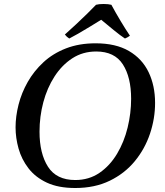

<svg xmlns="http://www.w3.org/2000/svg" viewBox="-20 -928 828 962"><path d="M757 -412Q757 -334 731.5 -258Q706 -182 655.5 -120.5Q605 -59 530 -22.5Q455 14 357 14Q272 14 214.5 -13Q157 -40 122.5 -85Q88 -130 73 -183.5Q58 -237 58 -290Q58 -345 73 -404Q88 -463 119 -517.5Q150 -572 197.5 -616Q245 -660 310.5 -685.5Q376 -711 459 -711Q560 -711 626 -672.5Q692 -634 724.5 -566.5Q757 -499 757 -412ZM637 -433Q637 -541 595.5 -605.5Q554 -670 462 -670Q395 -670 342.5 -636Q290 -602 253 -544.5Q216 -487 197 -415.5Q178 -344 178 -268Q178 -159 220.5 -92.5Q263 -26 357 -26Q426 -26 478.5 -62Q531 -98 566.5 -157.5Q602 -217 619.5 -289Q637 -361 637 -433ZM487 -829Q461 -813 430 -794Q399 -775 371 -759Q343 -743 327 -735Q314 -743 305 -755Q332 -779 361.5 -806.5Q391 -834 417.5 -860Q444 -886 461 -904Q475 -908 499 -908Q523 -908 538 -904Q559 -865 584.5 -822.5Q610 -780 631 -749Q619 -740 606 -735Q583 -750 549.5 -777.5Q516 -805 487 -829Z"/></svg>

Font: Tiro Devanagari Sanskrit
Style: Italic
Weight: 400
Italic angle: -11°
Designer: Devanagari: John Hudson & Fiona Ross, assisted by Paul Hanslow. Latin: John Hudson with Paul Hanslow, assisted by Kaja S
Foundry: Tiro Typeworks Ltd.
Version: Version 1.52